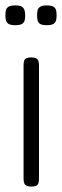

<svg xmlns="http://www.w3.org/2000/svg" viewBox="-27 -678 229 709"><path d="M88 11Q78 11 71.5 8Q65 5 62.5 -1.5Q60 -8 60 -19V-437Q60 -448 62.5 -454.5Q65 -461 71.5 -463.5Q78 -466 89 -466Q100 -466 106 -463Q112 -460 114.5 -453.5Q117 -447 117 -435V-18Q117 -7 114.5 -0.5Q112 6 105.5 8.5Q99 11 88 11ZM146 -585Q127 -585 120 -590.5Q113 -596 111.5 -604.5Q110 -613 110 -621Q110 -631 111.5 -639Q113 -647 120.5 -652.5Q128 -658 145 -658Q164 -658 171.5 -652.5Q179 -647 180.5 -638.5Q182 -630 182 -621Q182 -613 180.5 -604.5Q179 -596 171.5 -590.5Q164 -585 146 -585ZM30 -585Q11 -585 3.5 -590.5Q-4 -596 -5.5 -604.5Q-7 -613 -7 -621Q-7 -631 -5.5 -639Q-4 -647 3.5 -652.5Q11 -658 30 -658Q48 -658 55 -652.5Q62 -647 64 -638.5Q66 -630 66 -621Q66 -613 64.5 -604.5Q63 -596 55.5 -590.5Q48 -585 30 -585Z"/></svg>

Font: Fredoka SemiExpanded Light
Style: Regular
Weight: 300
Width: 6
Designer: Ben Nathan
Foundry: Milena B. Brandão, Ben Nathan
Version: Version 2.001